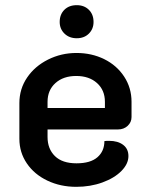

<svg xmlns="http://www.w3.org/2000/svg" viewBox="-20 -714 569 743"><path d="M55 -177V-315Q55 -370 85 -414Q115 -458 166 -483.5Q217 -509 276 -509Q335 -509 383.5 -485Q432 -461 460.5 -417.5Q489 -374 489 -320V-261Q489 -241 474 -227Q459 -213 436 -213H164V-184Q164 -138 192.5 -110Q221 -82 276 -82Q330 -82 357 -105.5Q384 -129 384 -168Q390 -169 402 -169Q436 -169 456.5 -153.5Q477 -138 477 -110Q477 -80 450 -52.5Q423 -25 376.5 -8Q330 9 275 9Q214 9 163.5 -15Q113 -39 84 -81.5Q55 -124 55 -177ZM386 -296V-320Q386 -365 355.5 -392.5Q325 -420 275 -420Q225 -420 194.5 -392.5Q164 -365 164 -320V-296ZM211 -629Q211 -658 229 -676Q247 -694 277 -694Q306 -694 324 -676Q342 -658 342 -629Q342 -602 324 -584Q306 -566 277 -566Q248 -566 229.5 -584Q211 -602 211 -629Z"/></svg>

Font: K2D SemiBold
Style: Regular
Weight: 600
Designer: Katatrad Aksorn Co.,Ltd.
Foundry: Cadson Demak Co.,Ltd.
Version: Version 1.000; ttfautohint (v1.6)